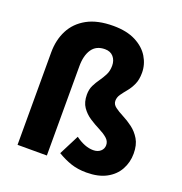

<svg xmlns="http://www.w3.org/2000/svg" viewBox="-145 -937 1021 1077"><g transform="rotate(20 366.0 -398.5)"><path d="M487 14Q436 14 395.5 0.5Q355 -13 313 -38L374 -158Q430 -117 480 -117Q507 -117 523.5 -131.5Q540 -146 540 -168Q540 -192 520 -209Q500 -226 470 -241Q440 -256 410.5 -275.5Q381 -295 361 -324Q341 -353 341 -398Q341 -430 353 -454Q365 -478 380 -499Q395 -520 407 -543.5Q419 -567 419 -598Q419 -630 401 -651Q383 -672 350 -672Q298 -672 272.5 -634.5Q247 -597 247 -533V0H72V-552Q72 -626 102 -684.5Q132 -743 193.5 -777Q255 -811 350 -811Q430 -811 483.5 -783.5Q537 -756 563.5 -712Q590 -668 590 -618Q590 -577 577 -548.5Q564 -520 546.5 -499Q529 -478 516 -459.5Q503 -441 503 -420Q503 -399 523 -384Q543 -369 572.5 -354Q602 -339 631.5 -317Q661 -295 681 -261.5Q701 -228 701 -176Q701 -124 677 -80.5Q653 -37 605.5 -11.5Q558 14 487 14Z"/></g></svg>

Font: Source Han Sans CN Heavy
Style: Regular
Weight: 900
Designer: Ryoko NISHIZUKA 西塚涼子 (kana, bopomofo & ideographs); Paul D. Hunt (Latin, Greek & Cyrillic); Sandoll Communications 산돌커뮤니
Foundry: Adobe
Version: Version 2.000;hotconv 1.0.107;makeotfexe 2.5.65593